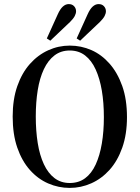

<svg xmlns="http://www.w3.org/2000/svg" viewBox="-20 -903 683 939"><path d="M321 16Q266 16 215.5 -6Q165 -28 126 -72Q87 -116 64.5 -181Q42 -246 42 -333Q42 -417 64.5 -481.5Q87 -546 126 -590Q165 -634 215.5 -657Q266 -680 321 -680Q377 -680 427 -658Q477 -636 516 -591.5Q555 -547 578 -482Q601 -417 601 -330Q601 -246 578 -181Q555 -116 516 -72.5Q477 -29 426.5 -6.5Q376 16 321 16ZM321 -8Q365 -8 396.5 -31.5Q428 -55 448 -98.5Q468 -142 478 -201Q488 -260 488 -330Q488 -401 478 -460Q468 -519 448 -563Q428 -607 396.5 -631.5Q365 -656 321 -656Q278 -656 246.5 -632Q215 -608 194.5 -564.5Q174 -521 164.5 -462Q155 -403 155 -333Q155 -263 164.5 -203.5Q174 -144 194.5 -100Q215 -56 246.5 -32Q278 -8 321 -8ZM209 -715 262 -832Q274 -859 287.5 -871Q301 -883 316 -883Q333 -883 342.5 -872.5Q352 -862 352 -848Q352 -837 345.5 -824.5Q339 -812 323 -796L226 -704ZM355 -715 408 -832Q420 -859 433.5 -871Q447 -883 462 -883Q479 -883 488.5 -872.5Q498 -862 498 -848Q498 -837 491.5 -824.5Q485 -812 469 -796L372 -704Z"/></svg>

Font: Source Serif 4 60pt SemiBold
Style: Regular
Weight: 600
Version: Version 4.004;hotconv 1.0.116;makeotfexe 2.5.65601